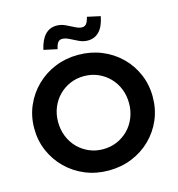

<svg xmlns="http://www.w3.org/2000/svg" viewBox="-131 -1033 1075 1158"><g transform="rotate(-15 406.5 -454.0)"><path d="M406 11Q328 11 261 -16.5Q194 -44 143.5 -93.5Q93 -143 64.5 -208.5Q36 -274 36 -350Q36 -426 64.5 -491.5Q93 -557 143.5 -606.5Q194 -656 261 -683.5Q328 -711 406 -711Q484 -711 551.5 -683.5Q619 -656 669.5 -606.5Q720 -557 748 -491.5Q776 -426 776 -350Q776 -274 748 -208.5Q720 -143 669.5 -93.5Q619 -44 551.5 -16.5Q484 11 406 11ZM406 -122Q454 -122 494 -139.5Q534 -157 564 -187.5Q594 -218 611 -260Q628 -302 628 -350Q628 -399 611 -440.5Q594 -482 564 -512.5Q534 -543 494 -560.5Q454 -578 406 -578Q359 -578 319 -560.5Q279 -543 249 -512.5Q219 -482 202 -440.5Q185 -399 185 -351Q185 -302 202 -260Q219 -218 249 -187.5Q279 -157 319 -139.5Q359 -122 406 -122ZM296 -776 212 -794Q239 -915 326 -915Q354 -915 380.5 -902.5Q407 -890 431 -877.5Q455 -865 473 -865Q490 -865 500 -877Q510 -889 517 -919L599 -901Q587 -839 558.5 -809Q530 -779 486 -779Q459 -779 432.5 -791.5Q406 -804 382 -816.5Q358 -829 338 -829Q322 -829 312 -817Q302 -805 296 -776Z"/></g></svg>

Font: Red Hat Display ExtraBold
Style: Regular
Weight: 800
Designer: Pentagram, MCKL
Foundry: Pentagram, MCKL
Version: Version 1.023